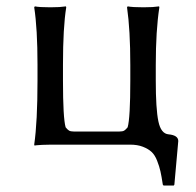

<svg xmlns="http://www.w3.org/2000/svg" viewBox="-20 -452 611 600"><path d="M466.8 -200.2Q466.8 -111.8 474.9 -73Q482.9 -34.2 506.8 -32.2Q537.1 -29.3 537.1 -11.2L524.9 125L522.9 127.9H491.2L488.8 125Q484.9 99.1 481.4 83.5Q478 67.9 470.9 50Q463.9 32.2 453.6 22.7Q443.4 13.2 426.5 6.6Q409.7 0 386.2 0H140.1Q125 0 111.8 0.7Q98.6 1.5 93.3 2L87.9 2.9L86.9 0Q97.2 -71.3 97.2 -200.2V-250Q97.2 -362.3 86.9 -429.2L88.9 -432.1Q103 -429.2 137.2 -429.2Q152.8 -429.2 165 -429.9Q177.2 -430.7 181.6 -431.6L186 -432.1L187 -429.2Q176.8 -366.2 176.8 -250V-200.2Q176.8 -83 185.1 -54.2Q190.9 -46.9 195.8 -43.9Q200.7 -41 210.9 -41H353Q363.3 -41 368.2 -43.9Q373 -46.9 378.9 -54.2Q387.2 -83 387.2 -200.2V-249Q387.2 -358.4 377 -429.2L378.9 -432.1Q394 -429.2 428.2 -429.2Q443.8 -429.2 456.1 -429.9Q468.3 -430.7 472.7 -431.6L477.1 -432.1L478 -429.2Q466.8 -356.4 466.8 -249Z"/></svg>

Font: Linux Biolinum G
Style: Regular
Weight: 400
Designer: Philipp H. Poll
Foundry: Philipp H. Poll
Version: Version 1.1.0 ; ttfautohint (v1.6)